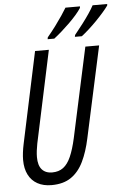

<svg xmlns="http://www.w3.org/2000/svg" viewBox="-62 -975 678 1029"><g transform="rotate(-5 277.5 -460.5)"><path d="M173.3 9.8Q129.4 9.8 97.9 -7.6Q66.4 -24.9 49.6 -57.9Q32.7 -90.8 32.7 -137.7Q32.7 -155.8 35.4 -177.7Q38.1 -199.7 43 -222.7L147.5 -713.9H221.7L116.2 -218.8Q112.3 -199.2 110.1 -180.7Q107.9 -162.1 107.9 -146.5Q107.9 -101.6 127.4 -79.6Q147 -57.6 182.6 -57.6Q218.3 -57.6 242.4 -75.9Q266.6 -94.2 283.4 -132.6Q300.3 -170.9 313.5 -230.5L418 -713.9H492.2L385.7 -223.1Q370.6 -151.9 345.2 -99.4Q319.8 -46.9 278.6 -18.6Q237.3 9.8 173.3 9.8ZM366.7 -771 368.7 -780.8Q392.6 -810.1 413.3 -837.4Q434.1 -864.7 450.2 -888.7Q466.3 -912.6 476.1 -931.2H554.7L553.7 -922.9Q543 -907.7 525.1 -887.2Q507.3 -866.7 486.1 -845Q464.8 -823.2 443.4 -804Q421.9 -784.7 404.3 -771ZM220.2 -771 221.7 -780.8Q246.1 -810.1 266.6 -837.6Q287.1 -865.2 303.2 -889.2Q319.3 -913.1 330.1 -931.2H408.2L407.2 -922.9Q397 -906.7 379.4 -886.5Q361.8 -866.2 340.3 -845.2Q318.8 -824.2 296.9 -804.9Q274.9 -785.6 255.9 -771Z"/></g></svg>

Font: Open Sans Condensed
Style: Italic
Weight: 400
Width: 3
Italic angle: -12°
Designer: Monotype Design Team
Foundry: Monotype Imaging Inc.
Version: Version 3.000